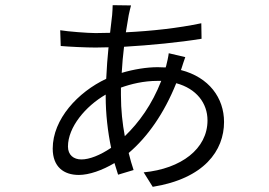

<svg xmlns="http://www.w3.org/2000/svg" viewBox="-20 -680 1040 743"><path d="M604 -367C568 -275 518 -206 463 -153C454 -201 448 -254 448 -312V-341C487 -355 536 -367 589 -367ZM697 -459 633 -474C632 -463 626 -436 623 -425L621 -419L590 -420C548 -420 498 -412 451 -398C453 -433 456 -467 460 -499C562 -505 675 -516 760 -530L759 -590C668 -571 568 -560 467 -555L478 -621C481 -634 484 -649 487 -659L416 -660C416 -651 415 -635 414 -622L406 -553L350 -552C320 -552 242 -558 213 -563L215 -502C248 -499 315 -496 350 -496L400 -497C396 -459 393 -417 391 -375C282 -324 184 -219 184 -105C184 -34 227 -3 285 -3C325 -3 376 -21 423 -49L437 -4L497 -22C490 -42 484 -64 478 -88C551 -150 615 -241 662 -358C740 -337 783 -281 783 -214C783 -104 681 -27 536 -13L571 43C770 11 847 -97 847 -208C847 -301 789 -381 680 -409L682 -414C686 -426 693 -449 697 -459ZM389 -314V-306C389 -240 397 -170 410 -108C367 -79 326 -63 295 -63C265 -63 243 -80 243 -113C243 -188 311 -269 389 -314Z"/></svg>

Font: Noto Sans HK DemiLight
Style: Regular
Weight: 350
Designer: Ryoko NISHIZUKA 西塚涼子 (kana, bopomofo & ideographs); Paul D. Hunt (Latin, Greek & Cyrillic); Sandoll Communications 산돌커뮤니
Foundry: Adobe
Version: Version 2.004;hotconv 1.0.118;makeotfexe 2.5.65603